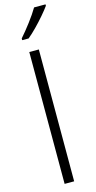

<svg xmlns="http://www.w3.org/2000/svg" viewBox="-149 -1031 535 1069"><g transform="rotate(-15 118.5 -496.5)"><path d="M136 0H81V-760H136ZM237 -985Q222 -964 198 -936Q174 -908 147 -880.5Q120 -853 97 -834H60V-844Q89 -877 120 -918Q151 -959 171 -993H237Z"/></g></svg>

Font: Noto Sans Lao SemiCondensed Light
Style: Regular
Weight: 300
Width: 4
Designer: Monotype Design Team
Foundry: Monotype Imaging Inc.
Version: Version 2.003; ttfautohint (v1.8.4.7-5d5b)